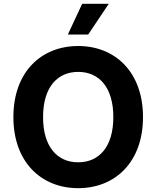

<svg xmlns="http://www.w3.org/2000/svg" viewBox="-20 -979 822 1009"><path d="M391 9.9C583.8 9.9 731.5 -125.7 731.5 -363.6C731.5 -601.6 583.8 -737.2 391 -737.2C197.1 -737.2 50.4 -601.6 50.4 -363.6C50.4 -126.8 197.1 9.9 391 9.9ZM391 -601.2C502.5 -601.2 575.6 -517.8 575.6 -363.6C575.6 -209.5 502.5 -126.1 391 -126.1C279.1 -126.1 206.3 -209.5 206.3 -363.6C206.3 -517.8 279.1 -601.2 391 -601.2ZM443.5 -797.6 551.8 -959.2H411.9L336.6 -797.6Z"/></svg>

Font: Inter-Hewn
Style: Bold
Weight: 700
Designer: Rasmus Andersson
Foundry: rsms
Version: Version 3.012;git-f93a4a705